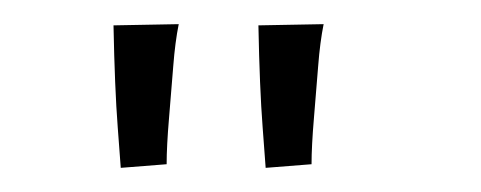

<svg xmlns="http://www.w3.org/2000/svg" viewBox="-20 -739 398 159"><path d="M128 -719Q125 -704 123.5 -684.5Q122 -665 120 -641.5Q118 -618 118 -603L80 -600Q80 -601 77.5 -633.5Q75 -666 74 -718ZM248 -719Q245 -704 243.5 -684.5Q242 -665 240 -641.5Q238 -618 238 -603L200 -600Q200 -601 197.5 -633.5Q195 -666 194 -718Z"/></svg>

Font: Antic
Style: Regular
Weight: 400
Designer: Santiago Orozco
Foundry: Typemade
Version: Version 1.0012